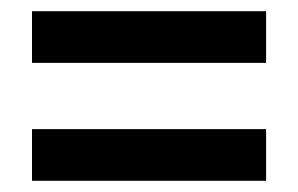

<svg xmlns="http://www.w3.org/2000/svg" viewBox="-20 -523 531 342"><path d="M37 -411H454V-503H37ZM37 -201H454V-293H37Z"/></svg>

Font: Noto Sans Armenian Condensed SemiBold
Style: Regular
Weight: 600
Width: 3
Designer: Monotype Design Team
Foundry: Monotype Imaging Inc.
Version: Version 2.008